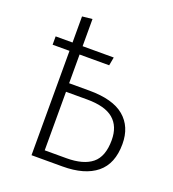

<svg xmlns="http://www.w3.org/2000/svg" viewBox="-120 -731 743 823"><g transform="rotate(20 252.0 -319.0)"><path d="M466 -178Q466 -88 412 -44Q358 0 257 0H116V-476H39V-514H116V-633L162 -638V-514H304L297 -476H162V-345H254Q362 -345 414 -301Q466 -257 466 -178ZM417 -178Q417 -241 378.5 -273.5Q340 -306 258 -306H162V-39H261Q338 -39 377.5 -71Q417 -103 417 -178Z"/></g></svg>

Font: FiraGO ExtraLight
Style: Regular
Weight: 200
Designer: bBox Type
Foundry: bBox Type GmbH
Version: Version 1.001